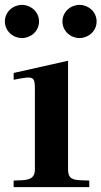

<svg xmlns="http://www.w3.org/2000/svg" viewBox="-26 -767 416 787"><path d="M30 -440C115 -457 117 -454 117 -397V-72C117 -24 75 -29 30 -27V0H340V-27C285 -29 253 -24 253 -72V-518L30 -468ZM-6 -679C-6 -719 28 -747 64 -747C100 -747 134 -719 134 -679C134 -639 100 -611 64 -611C28 -611 -6 -639 -6 -679ZM230 -679C230 -719 264 -747 300 -747C336 -747 370 -719 370 -679C370 -639 336 -611 300 -611C264 -611 230 -639 230 -679Z"/></svg>

Font: Ortica Linear
Style: Bold
Weight: 700
Designer: Benedetta Bovani
Foundry: Collletttivo
Version: Version 2.000;Glyphs 3.1.2 (3151)